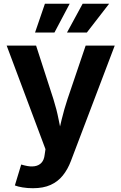

<svg xmlns="http://www.w3.org/2000/svg" viewBox="-20 -787 642 1015"><path d="M58.6 193.3 92.1 82.8 110.1 87.6Q139.9 95.3 162.6 91.8Q185.4 88.4 199.3 73.3Q213.2 58.1 216.1 30.9L220.4 1.6L15.3 -545.9H170.8L262.5 -262.5Q279.5 -208.8 289.9 -155.2Q300.4 -101.6 313.8 -43.1H279.7Q293 -101.6 306.1 -155.6Q319.2 -209.6 336.7 -262.5L432.8 -545.9H586.5L354.7 64.4Q338.1 108.4 312.1 140.7Q286.2 173 247.6 190.5Q209.1 208 154.2 208Q125.2 208 99.7 203.8Q74.1 199.6 58.6 193.3ZM267.9 -615.1H165.3L217.4 -767.1H348.3ZM439.2 -615.1H334.2L416.8 -767.1H556.8Z"/></svg>

Font: Inter Variable LoSnoCo
Style: Regular
Weight: 400
Designer: Rasmus Andersson
Foundry: rsms
Version: Version 4.000;git-a52131595; featfreeze: case,dlig,ss01,ss02